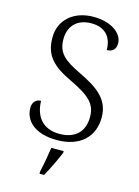

<svg xmlns="http://www.w3.org/2000/svg" viewBox="-138 -800 795 1096"><g transform="rotate(15 259.5 -251.5)"><path d="M253 10C389 10 468 -65 468 -181C468 -290 390 -341 285 -392C184 -440 141 -475 141 -557C141 -632 187 -685 273 -685C358 -685 396 -633 396 -560C429 -560 449 -578 449 -613C449 -672 382 -724 275 -724C159 -724 78 -654 78 -550C78 -444 129 -392 246 -337C361 -282 403 -243 403 -166C403 -81 353 -28 258 -28C158 -28 111 -93 109 -183C78 -183 60 -161 60 -129C60 -52 124 10 253 10ZM208 208V221H235C259 180 290 113 308 71V61H235C228 107 219 161 208 208Z"/></g></svg>

Font: Noto Serif Lao Light
Style: Regular
Weight: 300
Designer: Monotype Design Team
Foundry: Monotype Imaging Inc.
Version: Version 2.003